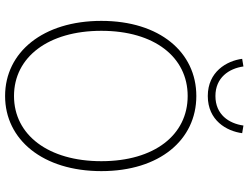

<svg xmlns="http://www.w3.org/2000/svg" viewBox="-131 -832 976 754"><g transform="rotate(90 357.0 -455.0)"><path d="M357 13C529 13 652 -136 652 -365C652 -594 529 -738 357 -738C185 -738 62 -594 62 -365C62 -136 185 13 357 13ZM357 -22C204 -22 101 -157 101 -365C101 -573 204 -704 357 -704C510 -704 613 -573 613 -365C613 -157 510 -22 357 -22ZM357 -783C453 -783 495 -857 503 -918L473 -923C465 -866 430 -813 357 -813C285 -813 249 -866 241 -923L211 -918C219 -857 262 -783 357 -783Z"/></g></svg>

Font: Kinto Sans Thin
Style: Regular
Weight: 100
Designer: Authors: Ryoko NISHIZUKA  (kana & ideographs); Paul D. Hunt (Latin, Greek & Cyrillic); Wenlong ZHANG  (bopomofo); Sandol
Foundry: Adobe Systems Incorporated, ookami Inc.
Version: Version 0.001